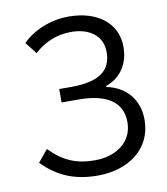

<svg xmlns="http://www.w3.org/2000/svg" viewBox="-84 -816 785 900"><g transform="rotate(-10 308.0 -366.0)"><path d="M310 13C454 13 570 -67 570 -207C570 -308 507 -372 420 -389V-394C492 -418 532 -482 532 -560C532 -676 437 -745 303 -745C214 -745 133 -709 82 -658L126 -602C171 -645 233 -672 301 -672C387 -672 450 -630 450 -550C450 -464 394 -418 259 -418H201V-354H282C412 -354 489 -308 489 -210C489 -113 407 -60 309 -60C222 -60 162 -84 95 -151L48 -94C121 -19 203 13 310 13Z"/></g></svg>

Font: Noto Sans CJK JP DemiLight
Style: Regular
Weight: 350
Designer: Ryoko NISHIZUKA (kana & ideographs); Paul D. Hunt (Latin, Greek & Cyrillic); Wenlong ZHANG (bopomofo); Sandoll Communica
Foundry: Adobe Systems Incorporated
Version: Version 1.004;PS 1.004;hotconv 1.0.82;makeotf.lib2.5.63406